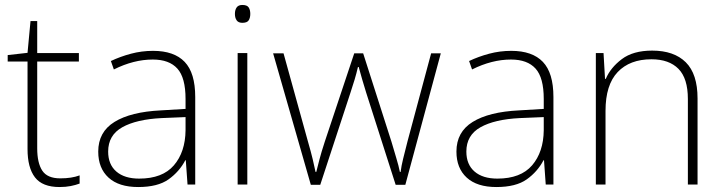

<svg xmlns="http://www.w3.org/2000/svg" viewBox="-20 -744 2915 774"><path d="M223 -25Q246 -25 265.5 -28Q285 -31 301 -37V-4Q285 2 265 6Q245 10 220 10Q151 10 121 -29Q91 -68 91 -143V-496H11V-522L91 -531L103 -659H130V-530H298V-496H130V-146Q130 -87 150.5 -56Q171 -25 223 -25Z M597 -539Q682 -539 724.5 -494.5Q767 -450 767 -353V0H736L729 -98H727Q703 -52 659.5 -21Q616 10 537 10Q459 10 417.5 -28Q376 -66 376 -133Q376 -212 441.5 -252.5Q507 -293 628 -299L728 -305V-345Q728 -431 695 -467.5Q662 -504 596 -504Q519 -504 439 -464L427 -498Q465 -516 508 -527.5Q551 -539 597 -539ZM632 -268Q530 -263 473 -231Q416 -199 416 -133Q416 -81 449 -52.5Q482 -24 541 -24Q635 -24 681 -77.5Q727 -131 728 -219V-272Z M957 -724Q976 -724 982.5 -714Q989 -704 989 -688Q989 -672 982.5 -662Q976 -652 957 -652Q941 -652 934 -662Q927 -672 927 -688Q927 -704 934 -714Q941 -724 957 -724ZM977 -530V0H938V-530Z M1456 -371Q1447 -400 1440 -424Q1433 -448 1426 -474H1423Q1417 -448 1409.5 -423Q1402 -398 1393 -371L1271 1H1233L1081 -529H1123L1221 -175Q1234 -130 1240.5 -102.5Q1247 -75 1252 -51H1255Q1261 -75 1268 -102Q1275 -129 1289 -172L1408 -529H1444L1558 -173Q1569 -135 1578 -105.5Q1587 -76 1592 -51H1595Q1598 -75 1605 -103.5Q1612 -132 1623 -175L1718 -529H1757L1614 1H1575Z M2041 -539Q2126 -539 2168.5 -494.5Q2211 -450 2211 -353V0H2180L2173 -98H2171Q2147 -52 2103.5 -21Q2060 10 1981 10Q1903 10 1861.5 -28Q1820 -66 1820 -133Q1820 -212 1885.5 -252.5Q1951 -293 2072 -299L2172 -305V-345Q2172 -431 2139 -467.5Q2106 -504 2040 -504Q1963 -504 1883 -464L1871 -498Q1909 -516 1952 -527.5Q1995 -539 2041 -539ZM2076 -268Q1974 -263 1917 -231Q1860 -199 1860 -133Q1860 -81 1893 -52.5Q1926 -24 1985 -24Q2079 -24 2125 -77.5Q2171 -131 2172 -219V-272Z M2609 -540Q2697 -540 2744.5 -493Q2792 -446 2792 -347V0H2753V-345Q2753 -428 2715 -466.5Q2677 -505 2606 -505Q2519 -505 2470 -453.5Q2421 -402 2421 -297V0H2382V-530H2413L2419 -426H2422Q2441 -471 2486.5 -505.5Q2532 -540 2609 -540Z"/></svg>

Font: Noto Sans Bengali UI ExtraLight
Style: Regular
Weight: 200
Designer: Jelle Bosma - Monotype Design Team
Foundry: Monotype Imaging Inc.
Version: Version 2.003; ttfautohint (v1.8.4.7-5d5b)